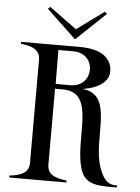

<svg xmlns="http://www.w3.org/2000/svg" viewBox="-60 -938 718 987"><g transform="rotate(5 299.5 -444.5)"><path d="M489 -89C436 -234 530 -472 361 -486C449 -500 495 -539 495 -588C495 -656 439 -700 332 -700H25V-690C90 -683 125 -664 125 -616V-84C125 -36 90 -17 25 -10V0H320V-10C255 -17 220 -36 220 -84V-475H261C440 -475 339 -214 396 -64C421 1 484 3 556 3H581V-7C544 -7 515 -17 489 -89ZM297 -500H221L220 -675H297C359 -675 390 -632 390 -588C390 -544 359 -500 297 -500ZM148 -881 300 -737 452 -881 441 -892 300 -789 159 -892Z"/></g></svg>

Font: Sprat Condesed
Style: Regular
Weight: 400
Width: 3
Designer: Ethan Nakache
Foundry: Collletttivo
Version: Version 2.000;Glyphs 3.2 (3217)